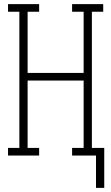

<svg xmlns="http://www.w3.org/2000/svg" viewBox="-20 -755 540 932"><path d="M446 157V0H330V-37H386V-364H114V-37H170V0H19V-37H74V-698H19V-735H170V-698H114V-401H386V-698H330V-735H481V-698H426V-37H486V157Z"/></svg>

Font: Iosevka Slab Extralight
Style: Regular
Weight: 200
Monospace: yes
Designer: Belleve Invis
Foundry: Belleve Invis
Version: Version 11.1.1; ttfautohint (v1.8.3)